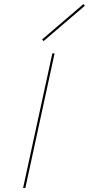

<svg xmlns="http://www.w3.org/2000/svg" viewBox="-20 -919 435 939"><path d="M236 -658H247L104 0H93ZM186 -726 388 -899 395 -891 193 -718Z"/></svg>

Font: Ysabeau Hairline
Style: Italic
Weight: 100
Italic angle: -12°
Designer: Christian Thalmann (Catharsis Fonts)
Version: Version 0.003